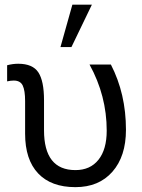

<svg xmlns="http://www.w3.org/2000/svg" viewBox="-20 -770 593 803"><path d="M85 -347.2Q85 -391.6 75 -412.4Q64.9 -433.1 37.6 -433.1Q24.9 -433.1 9.8 -429.7V-497.1Q33.2 -503.4 56.2 -503.4Q116.7 -503.4 140.4 -467.3Q164.1 -431.2 164.1 -350.6V-225.1Q164.1 -58.6 295.4 -58.6Q357.4 -58.6 391.8 -101.8Q426.3 -145 426.3 -223.6Q426.3 -369.6 354.5 -500H443.8Q506.8 -377.9 506.8 -227.1Q506.8 -116.2 450.2 -51.8Q393.6 12.7 295.4 12.7Q193.8 12.7 139.4 -44.9Q85 -102.5 85 -210.9ZM364.3 -750.5 278.8 -573.2H232.9L282.7 -750.5Z"/></svg>

Font: Segoe UI Historic
Style: Regular
Weight: 400
Foundry: Microsoft Corporation
Version: Version 1.03